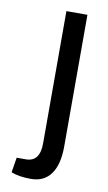

<svg xmlns="http://www.w3.org/2000/svg" viewBox="-82 -732 442 783"><g transform="rotate(10 139.5 -340.5)"><path d="M215 -690V-145Q215 -70 186.5 -30.5Q158 9 104 9Q53 9 22 -4L32 -66H70Q128 -66 128 -142V-690Z"/></g></svg>

Font: exo2condensed_r
Style: Regular
Weight: 400
Width: 3
Designer: Natanael Gama
Version: Version 1.001;PS 001.001;hotconv 1.0.70;makeotf.lib2.5.58329